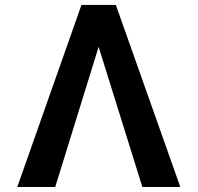

<svg xmlns="http://www.w3.org/2000/svg" viewBox="-20 -747 789 767"><path d="M548.7 0 366.5 -583.8 340.9 -727.3H442.8L700.3 0ZM381.4 -583.8 200.6 0H49L305.4 -727.3H407.3Z"/></svg>

Font: InterMG SemiBold
Style: Regular
Weight: 600
Designer: Rasmus Andersson
Foundry: rsms
Version: Version 3.019;December 26, 2023;FontCreator 15.0.0.2955 64-b